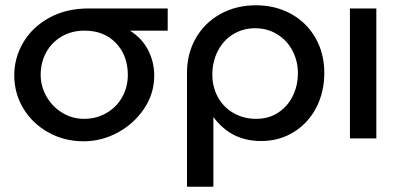

<svg xmlns="http://www.w3.org/2000/svg" viewBox="-20 -524 1505 727"><path d="M564 -238Q564 -170 526 -113Q488 -56 426.5 -22.5Q365 11 297 11Q223 11 162.5 -23Q102 -57 68 -114Q34 -171 34 -239Q34 -305 68 -363Q102 -421 166 -456.5Q230 -492 316 -492H615V-408H472Q518 -379 541 -334Q564 -289 564 -238ZM464 -240Q464 -314 419 -361Q374 -408 300 -408Q251 -408 213 -385.5Q175 -363 154.5 -325Q134 -287 134 -241Q134 -198 155.5 -159.5Q177 -121 215 -97.5Q253 -74 298 -74Q345 -74 383 -96Q421 -118 442.5 -156Q464 -194 464 -240Z M1108 -247Q1108 -293 1087.5 -332Q1067 -371 1030 -394Q993 -417 946 -417Q900 -417 863 -394.5Q826 -372 805 -331.5Q784 -291 784 -241Q784 -194 805.5 -155.5Q827 -117 865 -95.5Q903 -74 950 -74Q998 -74 1034 -98Q1070 -122 1089 -161.5Q1108 -201 1108 -247ZM949 -504Q1023 -504 1082 -471.5Q1141 -439 1174.5 -380.5Q1208 -322 1208 -247Q1208 -177 1178.5 -118.5Q1149 -60 1094 -25Q1039 10 968 10Q855 10 788 -81V183H688V-247Q688 -322 722 -380.5Q756 -439 815.5 -471.5Q875 -504 949 -504Z M1405 -492H1305V0H1405Z"/></svg>

Font: Geom
Style: Regular
Weight: 400
Version: Version 1.102